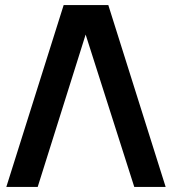

<svg xmlns="http://www.w3.org/2000/svg" viewBox="-20 -740 681 760"><path d="M408.7 -720H232L5 0H129.2L319 -603.2L511.5 0H635.7Z"/></svg>

Font: Manrope Variable Light
Style: Regular
Weight: 200
Designer: Mikhail Sharanda
Foundry: Mikhail Sharanda
Version: Version 4.505